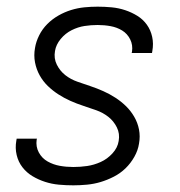

<svg xmlns="http://www.w3.org/2000/svg" viewBox="-20 -548 540 576"><path d="M200 8Q178 8 156.5 6Q135 4 115 -2.5Q95 -9 77.5 -19.5Q60 -30 47.5 -46Q35 -62 30 -83Q25 -104 29 -126L30 -132H91L90 -129Q87 -108 96.5 -90.5Q106 -73 123 -63.5Q140 -54 159.5 -50.5Q179 -47 200 -47Q221 -47 241.5 -50Q262 -53 282 -62Q302 -71 317.5 -88Q333 -105 336 -125Q340 -147 330.5 -166Q321 -185 305 -197.5Q289 -210 269.5 -217Q250 -224 230 -230.5Q210 -237 191 -245.5Q172 -254 155 -265Q138 -276 123.5 -290Q109 -304 99 -322Q89 -340 85 -361Q81 -382 85 -404Q88 -423 97.5 -442Q107 -461 122 -476Q137 -491 155.5 -501.5Q174 -512 193.5 -518Q213 -524 233 -526Q253 -528 273 -528Q294 -528 315 -526Q336 -524 355.5 -517.5Q375 -511 392 -500.5Q409 -490 420.5 -474Q432 -458 436.5 -437.5Q441 -417 437 -395L436 -389H375L376 -393Q379 -413 370.5 -430Q362 -447 346.5 -456.5Q331 -466 312 -469.5Q293 -473 273 -473Q253 -473 233.5 -470Q214 -467 195 -457.5Q176 -448 162 -431Q148 -414 145 -395Q141 -373 150.5 -354Q160 -335 176 -322.5Q192 -310 212 -303Q232 -296 251.5 -289.5Q271 -283 290 -274.5Q309 -266 326 -255Q343 -244 357.5 -230Q372 -216 382.5 -198Q393 -180 397 -159.5Q401 -139 397 -117Q394 -97 383 -77.5Q372 -58 356.5 -43Q341 -28 321.5 -18Q302 -8 282 -2Q262 4 241 6Q220 8 200 8Z"/></svg>

Font: Iosevka Curly Light
Style: Italic
Weight: 300
Italic angle: -9°
Monospace: yes
Designer: Belleve Invis
Foundry: Belleve Invis
Version: Version 22.1.2; ttfautohint (v1.8.4)